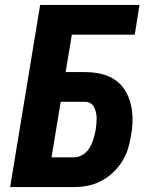

<svg xmlns="http://www.w3.org/2000/svg" viewBox="-20 -755 640 775"><path d="M21 0 142 -735H543L524 -615H270L245 -464H324Q357 -464 387.5 -457Q418 -450 443 -433.5Q468 -417 484 -391.5Q500 -366 507.5 -336Q515 -306 515 -273.5Q515 -241 509 -209Q505 -182 496.5 -154.5Q488 -127 472.5 -102.5Q457 -78 435 -57.5Q413 -37 386.5 -23.5Q360 -10 332.5 -5Q305 0 277 0ZM278 -120Q290 -120 302 -124.5Q314 -129 324 -137.5Q334 -146 341 -157.5Q348 -169 352.5 -180.5Q357 -192 360 -204Q363 -216 366 -229Q368 -241 369 -253Q370 -265 370 -277Q370 -289 367.5 -300.5Q365 -312 360 -322Q355 -332 345.5 -338Q336 -344 324 -344H225L188 -120Z"/></svg>

Font: Iosevka Heavy Extended Oblique
Style: Regular
Weight: 900
Width: 7
Italic angle: -9°
Monospace: yes
Designer: Belleve Invis
Foundry: Belleve Invis
Version: Version 32.5.0; ttfautohint (v1.8.4)